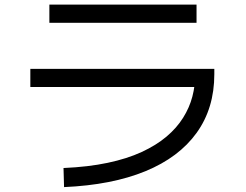

<svg xmlns="http://www.w3.org/2000/svg" viewBox="-20 -749 1040 812"><path d="M855.7 -457.8V-381.1H108.3V-457.8ZM811.2 -729.4V-652.7H188.8V-729.4ZM250.9 42.3 248.6 -38.4Q353.4 -43 435.5 -60.4Q517.6 -77.7 579.2 -106.2Q640.8 -134.7 684.2 -171.3Q727.5 -207.9 754.4 -251Q781.4 -294.1 793.6 -340.8Q805.7 -387.4 805.7 -435.2V-457.8H886.4V-435.2Q886.4 -291.2 811.6 -187.2Q736.8 -83.3 594.9 -24.9Q453.1 33.4 250.9 42.3Z"/></svg>

Font: Murecho Thin
Style: Regular
Weight: 100
Designer: Neil Summerour
Foundry: Positype
Version: Version 1.010